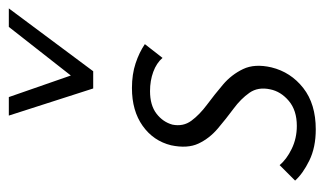

<svg xmlns="http://www.w3.org/2000/svg" viewBox="-174 -572 753 446"><g transform="rotate(-90 203.0 -349.5)"><path d="M125 7Q83 7 52.5 -8Q22 -23 6 -41L42 -77Q55 -61 79.5 -49Q104 -37 133 -37Q169 -37 191 -55.5Q213 -74 218 -99Q224 -127 210 -147Q196 -167 173 -184Q150 -201 127 -220.5Q104 -240 92 -265.5Q80 -291 88 -329Q98 -370 133 -395Q168 -420 221 -420Q253 -420 278.5 -411.5Q304 -403 323 -390L291 -349Q279 -363 258.5 -370.5Q238 -378 214 -378Q181 -378 161.5 -363Q142 -348 136 -326Q131 -301 145 -282Q159 -263 182.5 -245.5Q206 -228 229 -208.5Q252 -189 265 -162Q278 -135 269 -96Q258 -51 221 -22Q184 7 125 7ZM220 -510 236 -544 363 -706H406L260 -510ZM220 -510 157 -706H200L256 -545L260 -510Z"/></g></svg>

Font: Ysabeau Infant Light
Style: Italic
Weight: 300
Italic angle: -12°
Designer: Christian Thalmann (Catharsis Fonts)
Version: Version 2.001;gftools[0.9.30]; featfreeze: ss01,ss02,lnum